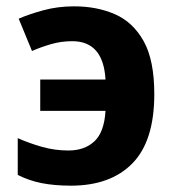

<svg xmlns="http://www.w3.org/2000/svg" viewBox="-20 -576 552 606"><path d="M204 10Q152 10 111.5 2Q71 -6 36 -24V-140Q72 -124 112.5 -112.5Q153 -101 196 -101Q247 -101 278 -130Q309 -159 313 -226H107V-325H313Q306 -446 208 -446Q173 -446 140.5 -436.5Q108 -427 81 -415L39 -517Q71 -531 116.5 -543.5Q162 -556 214 -556Q286 -556 343 -531Q400 -506 433.5 -446Q467 -386 467 -279Q467 -131 398 -60.5Q329 10 204 10Z"/></svg>

Font: RS Noto Sans
Style: Bold
Weight: 700
Designer: Monotype Design Team
Foundry: Monotype Imaging Inc.
Version: Version 3.10